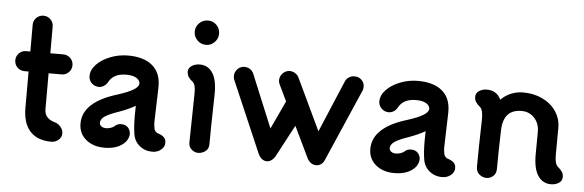

<svg xmlns="http://www.w3.org/2000/svg" viewBox="-51 -949 3489 1147"><g transform="rotate(5 1694.0 -375.5)"><path d="M233 -384V-169Q233 -113 294 -96Q316 -90 331 -72Q346 -54 346 -33Q346 -10 327.5 6Q309 22 284 22Q201 22 157 -26Q113 -74 113 -167V-384H88Q63 -384 45.5 -401.5Q28 -419 28 -444Q28 -469 45.5 -486.5Q63 -504 88 -504H113V-664Q113 -689 130.5 -706.5Q148 -724 173 -724Q198 -724 215.5 -706.5Q233 -689 233 -664V-504H311Q336 -504 353.5 -486.5Q371 -469 371 -444Q371 -419 353.5 -401.5Q336 -384 311 -384Z M964 -31Q964 -6 942.5 11.5Q921 29 891 29Q846 29 813.5 2Q781 -25 775 -69Q768 -111 768 -176Q768 -215 769 -236Q733 -214 672 -192Q613 -172 588.5 -155Q564 -138 564 -116Q564 -103 575.5 -95Q587 -87 604 -87Q616 -87 630.5 -91.5Q645 -96 655 -105Q669 -119 693 -119Q718 -119 733 -103Q748 -87 748 -63Q748 -53 742.5 -39.5Q737 -26 730 -18Q688 30 604 30Q535 30 492 -6.5Q449 -43 449 -102Q449 -231 653 -293Q716 -313 747 -331.5Q778 -350 779 -370Q778 -391 756 -403.5Q734 -416 697 -416Q620 -416 592 -363Q584 -348 569.5 -338.5Q555 -329 539 -329Q514 -329 496 -346.5Q478 -364 478 -389Q478 -426 509 -458.5Q540 -491 591 -511Q642 -531 697 -531Q792 -531 843 -488Q894 -445 894 -365V-354Q888 -172 888 -148Q888 -132 892 -110Q893 -102 899.5 -94.5Q906 -87 911 -85Q939 -76 951.5 -64Q964 -52 964 -31Z M1081 -708Q1081 -738 1102.5 -759.5Q1124 -781 1155 -781Q1185 -781 1206 -760Q1227 -739 1227 -708Q1227 -678 1205.5 -656.5Q1184 -635 1155 -635Q1124 -635 1102.5 -656.5Q1081 -678 1081 -708ZM1107 -44 1112 -339Q1114 -392 1095 -408Q1078 -421 1069.5 -434Q1061 -447 1060 -466Q1060 -488 1080.5 -501.5Q1101 -515 1129 -515Q1179 -515 1206.5 -472Q1234 -429 1232 -341Q1227 -134 1227 -44Q1227 -17 1207 -2.5Q1187 12 1164 12Q1143 12 1125 -3.5Q1107 -19 1107 -44Z M2115 -467Q2115 -453 2109 -441L1923 -13Q1907 24 1872 24Q1856 24 1841.5 14Q1827 4 1818 -15L1729 -200L1629 -12Q1608 26 1576 26Q1561 26 1547.5 15.5Q1534 5 1525 -15L1342 -440Q1337 -450 1337 -464Q1337 -488 1354 -506Q1371 -524 1396 -524Q1414 -524 1429 -514.5Q1444 -505 1451 -488L1582 -171L1661 -340L1614 -438Q1608 -450 1608 -462Q1608 -486 1625.5 -504.5Q1643 -523 1668 -523Q1685 -523 1700.5 -513Q1716 -503 1723 -487L1869 -179L2000 -489Q2007 -506 2022 -515.5Q2037 -525 2055 -525Q2081 -525 2098 -508.5Q2115 -492 2115 -467Z M2702 -31Q2702 -6 2680.5 11.5Q2659 29 2629 29Q2584 29 2551.5 2Q2519 -25 2513 -69Q2506 -111 2506 -176Q2506 -215 2507 -236Q2471 -214 2410 -192Q2351 -172 2326.5 -155Q2302 -138 2302 -116Q2302 -103 2313.5 -95Q2325 -87 2342 -87Q2354 -87 2368.5 -91.5Q2383 -96 2393 -105Q2407 -119 2431 -119Q2456 -119 2471 -103Q2486 -87 2486 -63Q2486 -53 2480.5 -39.5Q2475 -26 2468 -18Q2426 30 2342 30Q2273 30 2230 -6.5Q2187 -43 2187 -102Q2187 -231 2391 -293Q2454 -313 2485 -331.5Q2516 -350 2517 -370Q2516 -391 2494 -403.5Q2472 -416 2435 -416Q2358 -416 2330 -363Q2322 -348 2307.5 -338.5Q2293 -329 2277 -329Q2252 -329 2234 -346.5Q2216 -364 2216 -389Q2216 -426 2247 -458.5Q2278 -491 2329 -511Q2380 -531 2435 -531Q2530 -531 2581 -488Q2632 -445 2632 -365V-354Q2626 -172 2626 -148Q2626 -132 2630 -110Q2631 -102 2637.5 -94.5Q2644 -87 2649 -85Q2677 -76 2689.5 -64Q2702 -52 2702 -31Z M3347 -33Q3347 -11 3327 2Q3307 15 3280 15Q3231 15 3202.5 -26.5Q3174 -68 3174 -153L3175 -291Q3175 -341 3144.5 -373.5Q3114 -406 3068 -406Q2957 -406 2955 -277V-278Q2951 -138 2951 -50Q2951 -20 2933 -4.5Q2915 11 2893 11Q2870 11 2850.5 -5Q2831 -21 2831 -50Q2831 -146 2836 -339Q2836 -393 2818 -408Q2801 -422 2792.5 -435Q2784 -448 2784 -467Q2784 -489 2804 -502Q2824 -515 2851 -515Q2909 -515 2935 -462Q2960 -488 2994.5 -502.5Q3029 -517 3068 -517Q3132 -517 3184 -492Q3236 -467 3265.5 -423Q3295 -379 3295 -325Q3295 -233 3294 -161Q3294 -108 3313 -92Q3330 -78 3338.5 -65Q3347 -52 3347 -33Z"/></g></svg>

Font: Tsukimi Rounded
Style: Bold
Weight: 700
Designer: Takashi Funayama
Foundry: Takashi Funayama
Version: Version 1.032; ttfautohint (v1.8.3)